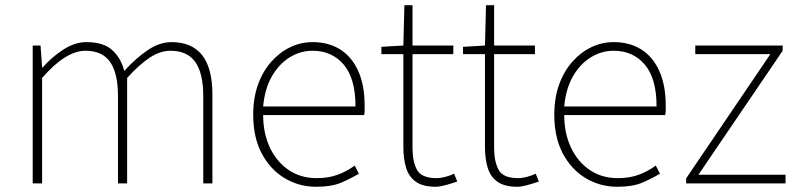

<svg xmlns="http://www.w3.org/2000/svg" viewBox="-20 -701 3052 734"><path d="M105 0V-527H135L141 -443H143Q179 -484 223 -512Q267 -540 310 -540Q375 -540 408.5 -510Q442 -480 455 -430Q502 -481 546.5 -510.5Q591 -540 636 -540Q713 -540 752.5 -490.5Q792 -441 792 -339V0H757V-334Q757 -421 726.5 -464Q696 -507 632 -507Q593 -507 553 -481Q513 -455 466 -403V0H431V-334Q431 -421 401 -464Q371 -507 307 -507Q269 -507 227.5 -481Q186 -455 141 -403V0Z M1189 13Q1123 13 1068 -20Q1013 -53 980.5 -114.5Q948 -176 948 -262Q948 -327 966.5 -378Q985 -429 1017.5 -465.5Q1050 -502 1090.5 -521Q1131 -540 1175 -540Q1236 -540 1280.5 -512Q1325 -484 1349.5 -429.5Q1374 -375 1374 -297Q1374 -289 1374 -280.5Q1374 -272 1372 -261H986Q986 -192 1011.5 -137.5Q1037 -83 1083 -51.5Q1129 -20 1191 -20Q1236 -20 1271 -33Q1306 -46 1336 -68L1352 -37Q1322 -19 1285 -3Q1248 13 1189 13ZM986 -294H1339Q1339 -401 1294 -454Q1249 -507 1175 -507Q1128 -507 1087 -481.5Q1046 -456 1019 -408.5Q992 -361 986 -294Z M1646 13Q1597 13 1570 -6Q1543 -25 1532.5 -59.5Q1522 -94 1522 -140V-494H1438V-522L1522 -527L1526 -681H1557V-527H1713V-494H1557V-135Q1557 -84 1574 -52Q1591 -20 1649 -20Q1664 -20 1683 -25Q1702 -30 1716 -37L1728 -7Q1705 1 1682.5 7Q1660 13 1646 13Z M1958 13Q1909 13 1882 -6Q1855 -25 1844.5 -59.5Q1834 -94 1834 -140V-494H1750V-522L1834 -527L1838 -681H1869V-527H2025V-494H1869V-135Q1869 -84 1886 -52Q1903 -20 1961 -20Q1976 -20 1995 -25Q2014 -30 2028 -37L2040 -7Q2017 1 1994.5 7Q1972 13 1958 13Z M2340 13Q2274 13 2219 -20Q2164 -53 2131.5 -114.5Q2099 -176 2099 -262Q2099 -327 2117.5 -378Q2136 -429 2168.5 -465.5Q2201 -502 2241.5 -521Q2282 -540 2326 -540Q2387 -540 2431.5 -512Q2476 -484 2500.5 -429.5Q2525 -375 2525 -297Q2525 -289 2525 -280.5Q2525 -272 2523 -261H2137Q2137 -192 2162.5 -137.5Q2188 -83 2234 -51.5Q2280 -20 2342 -20Q2387 -20 2422 -33Q2457 -46 2487 -68L2503 -37Q2473 -19 2436 -3Q2399 13 2340 13ZM2137 -294H2490Q2490 -401 2445 -454Q2400 -507 2326 -507Q2279 -507 2238 -481.5Q2197 -456 2170 -408.5Q2143 -361 2137 -294Z M2603 0V-19L2925 -494H2638V-527H2972V-507L2650 -33H2983V0Z"/></svg>

Font: Noto Sans TC
Style: Regular
Weight: 100
Designer: Ryoko NISHIZUKA 西塚涼子 (kana, bopomofo & ideographs); Paul D. Hunt (Latin, Greek & Cyrillic); Sandoll Communications 산돌커뮤니
Foundry: Adobe
Version: Version 2.004;hotconv 1.0.118;makeotfexe 2.5.65603